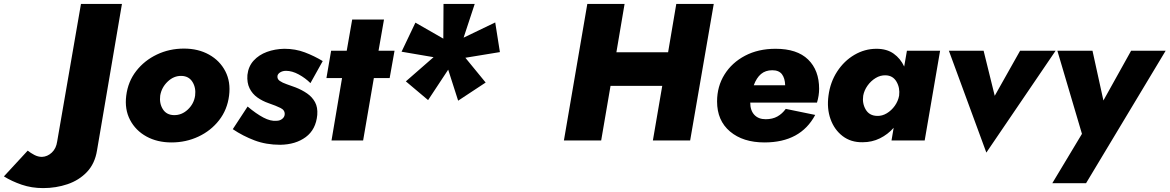

<svg xmlns="http://www.w3.org/2000/svg" viewBox="-254 -720 5994 984"><path d="M-112 52Q-97 64 -78 74Q-59 84 -39 84Q-11 83 11.5 62Q34 41 39 5L161 -700H371L243 52Q232 119 191.5 161.5Q151 204 92 224Q33 244 -33 244Q-92 244 -143 226.5Q-194 209 -234 184Z M393 -230Q402 -302 444 -356Q486 -410 550 -440.5Q614 -471 689 -471Q762 -471 817.5 -440Q873 -409 901 -354.5Q929 -300 920 -230Q911 -158 869 -104Q827 -50 763 -20Q699 10 625 10Q552 10 496.5 -20.5Q441 -51 412.5 -105.5Q384 -160 393 -230ZM567 -230Q562 -190 580.5 -160.5Q599 -131 637 -130Q677 -129 708.5 -158.5Q740 -188 746 -230Q751 -270 732.5 -300Q714 -330 676 -331Q637 -332 605.5 -302Q574 -272 567 -230Z M1015 -174Q1059 -137 1096 -117.5Q1133 -98 1163 -101Q1180 -101 1192 -110.5Q1204 -120 1205 -133Q1207 -155 1184 -166.5Q1161 -178 1123 -191Q1091 -202 1065 -220.5Q1039 -239 1025 -267.5Q1011 -296 1014 -336Q1019 -380 1046 -409.5Q1073 -439 1114 -454Q1155 -469 1203 -470Q1260 -470 1308.5 -451.5Q1357 -433 1400 -407L1337 -294Q1311 -320 1277 -338.5Q1243 -357 1212 -357Q1195 -357 1182.5 -349.5Q1170 -342 1168 -331Q1166 -315 1179.5 -305.5Q1193 -296 1215 -288.5Q1237 -281 1261 -272Q1294 -259 1320 -241Q1346 -223 1360.5 -196.5Q1375 -170 1372 -131Q1365 -56 1313 -17.5Q1261 21 1182 22Q1110 22 1050.5 -0.5Q991 -23 939 -58Z M1443 -460H1523L1551 -620H1714L1686 -460H1768L1743 -320H1662L1607 0H1445L1499 -320H1419Z M1940 -207 1826 -303 1968 -427 1804 -455 1875 -604 2018 -522 2019 -700H2179L2122 -527L2284 -605L2308 -453L2131 -424L2235 -297L2094 -204L2043 -363Z M2756 -700H2947L2905 -452H3170L3212 -700H3404L3283 0H3092L3140 -280H2875L2827 0H2636Z M3664 10Q3554 10 3487.5 -46Q3421 -102 3421 -200Q3421 -277 3459 -338Q3497 -399 3564.5 -434.5Q3632 -470 3721 -470Q3831 -470 3887.5 -415Q3944 -360 3944 -265Q3944 -230 3933 -194H3591Q3591 -154 3612 -131.5Q3633 -109 3670 -109Q3705 -109 3730 -123Q3755 -137 3773 -162L3924 -131Q3849 10 3664 10ZM3704 -360Q3669 -360 3646 -340.5Q3623 -321 3609 -283H3770Q3769 -319 3753.5 -339.5Q3738 -360 3704 -360Z M3992 -230Q4001 -299 4036.5 -353.5Q4072 -408 4125 -439Q4178 -470 4238 -470Q4291 -470 4326 -445Q4361 -420 4380 -379L4394 -460H4564L4485 0H4315L4326 -65Q4296 -31 4255.5 -11Q4215 9 4167 9Q4107 10 4064.5 -22.5Q4022 -55 4002.5 -109.5Q3983 -164 3992 -230ZM4170 -230Q4164 -191 4182.5 -159Q4201 -127 4241 -126Q4267 -125 4291 -139.5Q4315 -154 4332 -178Q4349 -202 4354 -230Q4359 -270 4340.5 -301.5Q4322 -333 4285 -334Q4258 -335 4233.5 -320Q4209 -305 4192 -281Q4175 -257 4170 -230Z M4609 -460H4787L4844 -229L4974 -460H5156L4801 62Z M5720 -460 5312 219H5139L5291 -34L5165 -460H5345L5401 -205L5543 -460Z"/></svg>

Font: Jost* Heavy
Style: Italic
Weight: 800
Italic angle: -10°
Version: Version 3.7